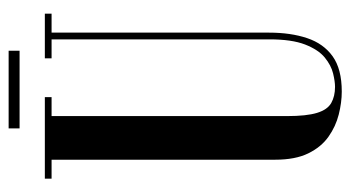

<svg xmlns="http://www.w3.org/2000/svg" viewBox="-208 -618 831 456"><g transform="rotate(-90 208.0 -389.5)"><path d="M316 -785V-759H131.5V-785ZM57.2 -683H12.2V-699H205.8V-683H160.8V-123.5Q160.8 -77.5 168.4 -52.6Q176 -27.8 191.9 -18.8Q207.8 -9.8 230.2 -9.8Q243 -9.8 262.1 -14.4Q281.2 -19 299.9 -34.2Q318.5 -49.5 330.8 -81Q343 -112.5 343 -165.5V-683H298V-699H404V-683H359V-166.2Q359 -115.2 346 -76.2Q333 -37.2 302.8 -15.5Q272.5 6.2 219 6.2Q193 6.2 164.5 -1Q136 -8.2 111.6 -25.5Q87.2 -42.8 72.2 -73.5Q57.2 -104.2 57.2 -152Z"/></g></svg>

Font: Emberly Black
Style: Regular
Weight: 900
Designer: Rajesh Rajput
Foundry: Rajesh Rajput
Version: Version 1.000